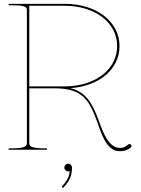

<svg xmlns="http://www.w3.org/2000/svg" viewBox="-20 -780 732 1000"><path d="M25 -760V-752.5H45C111 -752.5 120 -743 120 -727.5V-35C120 -20.5 113.5 -7.5 45 -7.5H25V0H225V-7.5H207.5C139 -7.5 132.5 -20.5 132.5 -35V-320H262.5C400 -320 441 -270.5 484.5 -150C506 -91 532.5 7.5 603 7.5C628 7.5 643.5 2 660.5 -11C663.5 -13 665 -16 665 -19C665 -21 664 -23.5 662.5 -25.5C660.5 -28.5 657.5 -30 654.5 -30C652.5 -30 649.5 -29 647.5 -27.5C633 -16 624.5 -9.5 605.5 -9.5C545.5 -9.5 516.5 -90.5 494 -153C460 -246.5 425.5 -301 347 -321C497 -331 602.5 -420 602.5 -540C602.5 -667.5 483 -760 317.5 -760ZM132.5 -750H316C475.5 -750 590 -662 590 -540C590 -418 475.5 -330 316 -330H262.5H132.5ZM315 92.5C315 103.5 324.5 112.5 335 112.5C337.5 112.5 340 112 342 111H342.5C342.5 138 328.5 163 301 193L308.5 199.5C341 164 355 137 355 92.5C355 81.5 345.5 72.5 335 72.5C324 72.5 315 82 315 92.5Z"/></svg>

Font: ZnikomitSC
Style: Regular
Weight: 100
Designer: gluk
Foundry: gluk
Version: Version 0.55